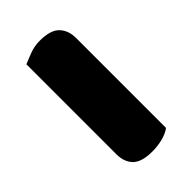

<svg xmlns="http://www.w3.org/2000/svg" viewBox="-15 -810 381 381"><g transform="rotate(45 176.0 -619.5)"><path d="M286.1 -566H33.4Q29.4 -575.3 24.3 -588.9Q19.1 -602.6 19.1 -617.8Q19.1 -648 32.1 -660.3Q45 -672.6 66.3 -672.6H318.7Q325.3 -664 329 -649.9Q332.7 -635.8 332.7 -620.8Q332.7 -590.6 320.2 -578.3Q307.7 -566 286.1 -566Z"/></g></svg>

Font: Baloo Tammudu 2
Style: Regular
Weight: 400
Designer: Maithili Shingre, Omkar Shende and Ek Type
Foundry: Ek Type
Version: Version 1.700